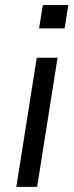

<svg xmlns="http://www.w3.org/2000/svg" viewBox="-20 -727 288 747"><path d="M43.5 0 123 -502.3H203.9L124.5 0ZM132 -616.4 146.7 -707.2H245.9L231.3 -616.4Z"/></svg>

Font: Mulish ExtraLight
Style: Italic
Weight: 200
Italic angle: -9°
Designer: Vernon Adams
Foundry: Vernon Adams
Version: Version 3.603